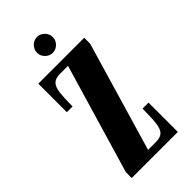

<svg xmlns="http://www.w3.org/2000/svg" viewBox="-212 -707 757 757"><g transform="rotate(-45 166.0 -329.0)"><path d="M37 0V-33L172 -490.5H127Q102 -490.5 90 -478.2Q78 -466 74.8 -438.2Q71.5 -410.5 71.5 -364.5H39.5V-523.5H295.5V-490.5L161 -33H205Q231 -33 242.5 -45.2Q254 -57.5 257.2 -86Q260.5 -114.5 260.5 -163.5H294V0ZM166.5 -569Q148.5 -569 135.2 -582.2Q122 -595.5 122 -612.5Q122 -631 135.2 -644.2Q148.5 -657.5 166.5 -657.5Q183.5 -657.5 196.8 -644.2Q210 -631 210 -612.5Q210 -595.5 196.8 -582.2Q183.5 -569 166.5 -569Z"/></g></svg>

Font: Imbue 24pt
Style: Bold
Weight: 700
Designer: Tyler Finck
Foundry: Etcetera Type Company
Version: Version 1.102